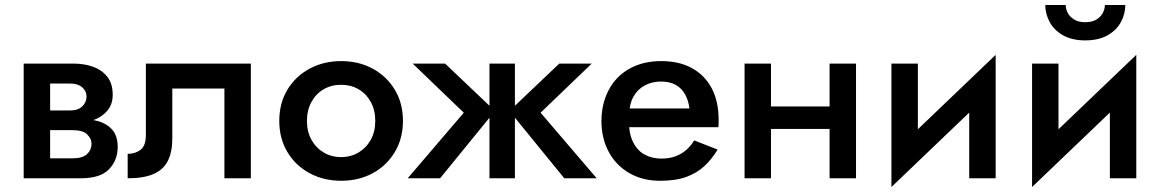

<svg xmlns="http://www.w3.org/2000/svg" viewBox="-20 -715 4650 770"><path d="M138 -240V-193H271Q291 -193 305.5 -189Q320 -185 328.5 -177Q337 -169 342 -159.5Q347 -150 347 -137Q347 -114 329 -97Q311 -80 271 -80H138V0H304Q383 0 417.5 -36.5Q452 -73 452 -125Q452 -170 430 -195Q408 -220 370 -230Q332 -240 284 -240ZM138 -220H274Q317 -220 352.5 -232.5Q388 -245 410 -270.5Q432 -296 432 -335Q432 -380 410 -407.5Q388 -435 352.5 -447.5Q317 -460 274 -460H138V-380H261Q292 -380 309.5 -365Q327 -350 327 -327Q327 -316 322.5 -306Q318 -296 309.5 -288Q301 -280 289 -276Q277 -272 261 -272H138ZM75 -460V0H181V-460Z M986 -460H565V-175Q565 -130 543.5 -114Q522 -98 492 -98V0Q557 0 596.5 -17.5Q636 -35 653.5 -70.5Q671 -106 671 -160V-360H880V0H986Z M1100 -230Q1100 -160 1132.5 -105.5Q1165 -51 1221.5 -20.5Q1278 10 1348 10Q1419 10 1475 -20.5Q1531 -51 1563.5 -105.5Q1596 -160 1596 -230Q1596 -301 1563.5 -355Q1531 -409 1475 -439.5Q1419 -470 1348 -470Q1278 -470 1221.5 -439.5Q1165 -409 1132.5 -355Q1100 -301 1100 -230ZM1211 -230Q1211 -273 1229 -306Q1247 -339 1278 -357Q1309 -375 1348 -375Q1387 -375 1418 -357Q1449 -339 1467 -306Q1485 -273 1485 -230Q1485 -187 1467 -154.5Q1449 -122 1418 -103.5Q1387 -85 1348 -85Q1309 -85 1278 -103.5Q1247 -122 1229 -154.5Q1211 -187 1211 -230Z M2223 -460 2023 -270 2243 0H2373L2148 -263L2353 -460ZM2045 -460H1943V0H2045ZM1765 -460H1635L1840 -263L1615 0H1745L1965 -270Z M2457 -205H2861Q2862 -214 2862 -221.5Q2862 -229 2862 -235Q2862 -308 2834.5 -360.5Q2807 -413 2755.5 -441.5Q2704 -470 2632 -470Q2567 -470 2517 -446Q2467 -422 2436.5 -379Q2406 -336 2396 -279Q2394 -267 2393 -255Q2392 -243 2392 -230Q2392 -161 2421 -106.5Q2450 -52 2503.5 -21Q2557 10 2627 10Q2690 10 2732.5 -5.5Q2775 -21 2805 -49Q2835 -77 2858 -115L2764 -152Q2751 -130 2732 -113.5Q2713 -97 2688.5 -88Q2664 -79 2632 -79Q2594 -79 2564.5 -95.5Q2535 -112 2518.5 -146Q2502 -180 2502 -230L2504 -258Q2504 -298 2520.5 -327.5Q2537 -357 2566 -372.5Q2595 -388 2631 -388Q2666 -388 2690 -374.5Q2714 -361 2727.5 -336.5Q2741 -312 2745 -280H2457Z M3013 -198H3365V-288H3013ZM3307 -460V0H3413V-460ZM2966 -460V0H3072V-460Z M3968 -360 3973 -495 3560 -100 3555 35ZM3661 -460H3555V35L3661 -88ZM3973 -495 3867 -373V0H3973Z M4532 -360 4537 -495 4124 -100 4119 35ZM4225 -460H4119V35L4225 -88ZM4537 -495 4431 -373V0H4537ZM4172 -695Q4172 -659 4190 -626Q4208 -593 4244 -573Q4280 -553 4332 -553Q4385 -553 4421 -573Q4457 -593 4475 -626Q4493 -659 4493 -695H4411Q4411 -680 4403.5 -664.5Q4396 -649 4378.5 -637.5Q4361 -626 4332 -626Q4304 -626 4286.5 -637.5Q4269 -649 4261.5 -664.5Q4254 -680 4254 -695Z"/></svg>

Font: Jost Medium
Style: Regular
Weight: 500
Version: Version 3.710